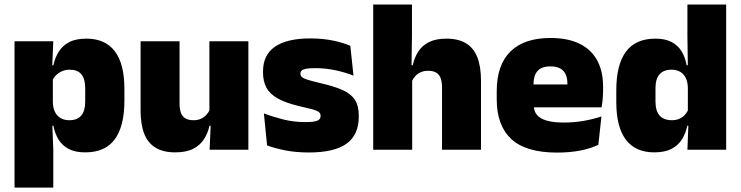

<svg xmlns="http://www.w3.org/2000/svg" viewBox="-20 -680 3364 872"><path d="M367 12Q322.5 12 293 -3Q263.5 -18 246.5 -45.2Q229.5 -72.5 222.5 -109H180L220 -216.5Q220.5 -191 229.2 -172.5Q238 -154 254.8 -144Q271.5 -134 295.5 -134Q331 -134 349 -155.2Q367 -176.5 367 -219V-279Q367 -322 349.5 -342.8Q332 -363.5 296.5 -363.5Q277.5 -363.5 261.5 -356.5Q245.5 -349.5 234 -337.8Q222.5 -326 217 -311.5L176.5 -383.5H222.5Q229.5 -417.5 246.5 -445Q263.5 -472.5 294 -488.5Q324.5 -504.5 372.5 -504.5Q457.5 -504.5 501.2 -447.5Q545 -390.5 545 -275.5V-223Q545 -106.5 501.2 -47.2Q457.5 12 367 12ZM46 172V-492.5H222L216 -352L220 -340V-158L217 -128.5L222 0V172Z M795.5 -492.5V-209.5Q795.5 -186 801.2 -169Q807 -152 821 -143Q835 -134 859 -134Q878 -134 892.2 -140.5Q906.5 -147 916.8 -158Q927 -169 933 -182L960 -109H931.5Q924 -75 906.2 -47.5Q888.5 -20 857 -4Q825.5 12 775.5 12Q722 12 687 -9Q652 -30 635.2 -72.2Q618.5 -114.5 618.5 -179V-492.5ZM1108 -492.5V0H932L937.5 -126.5L931 -144.5V-492.5Z M1382.5 12.5Q1324 12.5 1276 3Q1228 -6.5 1193 -19.5L1178.5 -165Q1217.5 -150 1265.2 -137.8Q1313 -125.5 1367 -125.5Q1406.5 -125.5 1421.2 -132Q1436 -138.5 1436 -153V-154Q1436 -165 1427.5 -171.5Q1419 -178 1397.8 -183.8Q1376.5 -189.5 1339 -198Q1277.5 -212.5 1241.5 -232.8Q1205.5 -253 1190 -282Q1174.5 -311 1174.5 -351V-355Q1174.5 -431 1229.2 -468.2Q1284 -505.5 1389 -505.5Q1445.5 -505.5 1492.2 -495.8Q1539 -486 1571 -472L1585.5 -336.5Q1549 -351 1504 -360.8Q1459 -370.5 1412 -370.5Q1385 -370.5 1370.2 -367.8Q1355.5 -365 1350 -359.5Q1344.5 -354 1344.5 -346V-345Q1344.5 -336 1351.5 -329.8Q1358.5 -323.5 1378 -317.5Q1397.5 -311.5 1435 -302.5Q1496.5 -288.5 1535 -271.5Q1573.5 -254.5 1591.5 -227.2Q1609.5 -200 1609.5 -153.5V-150.5Q1609.5 -67.5 1554 -27.5Q1498.5 12.5 1382.5 12.5Z M1987.5 0V-283Q1987.5 -306.5 1981.8 -323.5Q1976 -340.5 1962.2 -349.5Q1948.5 -358.5 1924 -358.5Q1905.5 -358.5 1891 -352Q1876.5 -345.5 1866.5 -334.8Q1856.5 -324 1850.5 -310.5L1814.5 -383.5H1854.5Q1862 -418 1879.2 -445.2Q1896.5 -472.5 1927.8 -488.5Q1959 -504.5 2007.5 -504.5Q2061.5 -504.5 2096.2 -483.5Q2131 -462.5 2147.8 -420.2Q2164.5 -378 2164.5 -313.5V0ZM1675 0V-659.5H1851V-516.5L1848.5 -345.5L1852 -331.5V0Z M2510 13Q2368.5 13 2302.2 -48.5Q2236 -110 2236 -228.5V-267Q2236 -384.5 2298.2 -446Q2360.5 -507.5 2480 -507.5Q2559.5 -507.5 2612.5 -481.2Q2665.5 -455 2692.2 -405.8Q2719 -356.5 2719 -287V-271.5Q2719 -251.5 2717.2 -230.8Q2715.5 -210 2712 -192.5H2553.5Q2555.5 -223 2556.2 -250Q2557 -277 2557 -298.5Q2557 -324.5 2549 -342.2Q2541 -360 2524 -369.2Q2507 -378.5 2480 -378.5Q2439.5 -378.5 2421.2 -357.5Q2403 -336.5 2403 -298V-253.5L2404 -234.5V-203.5Q2404 -188 2409.5 -173.5Q2415 -159 2429.8 -147.8Q2444.5 -136.5 2471.8 -130Q2499 -123.5 2542.5 -123.5Q2587 -123.5 2629.5 -130.8Q2672 -138 2711.5 -151L2697.5 -22.5Q2663 -5.5 2615.2 3.8Q2567.5 13 2510 13ZM2329.5 -192.5V-296.5H2676.5V-192.5Z M2951.5 12Q2866.5 12 2822.8 -45.2Q2779 -102.5 2779 -217V-269.5Q2779 -386 2822.8 -445.2Q2866.5 -504.5 2956.5 -504.5Q3000.5 -504.5 3029.5 -489.5Q3058.5 -474.5 3075.2 -447.5Q3092 -420.5 3098.5 -383.5H3144L3104 -281Q3103.5 -307 3094.8 -325.2Q3086 -343.5 3069.8 -353.5Q3053.5 -363.5 3029.5 -363.5Q2994 -363.5 2975.5 -342.5Q2957 -321.5 2957 -279.5V-219Q2957 -176.5 2975.8 -155.2Q2994.5 -134 3032 -134Q3050.5 -134 3065.2 -140.5Q3080 -147 3090.5 -158.5Q3101 -170 3107 -185L3150.5 -109H3101.5Q3094.5 -75 3077.5 -47.5Q3060.5 -20 3030 -4Q2999.5 12 2951.5 12ZM3102 0 3107 -128.5 3104 -153V-350V-372.5L3102 -517V-659.5H3278V0Z"/></svg>

Font: Anek Latin Medium ExtraBold
Style: Regular
Weight: 800
Version: Version 1.003